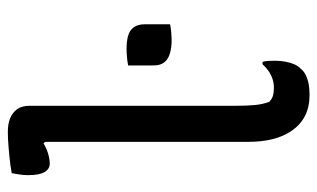

<svg xmlns="http://www.w3.org/2000/svg" viewBox="-180 -620 810 490"><g transform="rotate(-90 225.0 -375.0)"><path d="M28 -750Q38 -752 49 -753.5Q60 -755 71 -756Q82 -757 93 -758Q104 -759 114 -759.5Q124 -760 133 -760Q154 -760 168.5 -754Q183 -748 191.5 -736Q200 -724 200 -705V-180Q200 -149 202 -129Q204 -109 210 -93Q217 -86 225.5 -83.5Q234 -81 246 -81Q258 -81 268.5 -84.5Q279 -88 288.5 -94.5Q298 -101 306 -110H312Q314 -104 314.5 -96.5Q315 -89 315 -78Q315 -64 312.5 -51Q310 -38 305.5 -28Q301 -18 294 -12Q288 -4 277 1Q266 6 254 8Q242 10 228 10Q197 10 174.5 -1.5Q152 -13 137 -34.5Q122 -56 115 -84Q108 -112 108 -146V-665L104 -669Q98 -665 88.5 -661Q79 -657 69.5 -655Q60 -653 52 -653Q39 -653 31 -666Q23 -679 23 -709Q23 -721 25 -732Q27 -743 28 -750ZM408 -346Q399 -344 387.5 -343Q376 -342 366 -342Q350 -342 335 -346Q320 -350 311.5 -360Q303 -370 303 -388V-453Q313 -455 324.5 -456Q336 -457 345 -457Q365 -457 379 -453Q393 -449 400.5 -438.5Q408 -428 408 -411Z"/></g></svg>

Font: Code D Ace
Style: Regular
Weight: 400
Version: Version 1.085; ttfautohint (v1.8.4.7-5d5b);Nerd Fonts 3.0.2